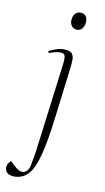

<svg xmlns="http://www.w3.org/2000/svg" viewBox="-177 -788 581 1063"><g transform="rotate(15 113.0 -257.0)"><path d="M106 -693Q106 -716 117.5 -729.5Q129 -743 147 -743Q187 -743 187 -696Q187 -675 176 -660.5Q165 -646 146 -646Q129 -646 117.5 -658.5Q106 -671 106 -693ZM158 -121Q154 -13 141 68Q128 149 102 184Q84 209 61.5 219Q39 229 17 229Q-10 229 -21 216.5Q-32 204 -32 191Q-32 166 -14 151L10 170Q48 201 71.5 189.5Q95 178 98 141Q100 119 102.5 91Q105 63 106 31L125 -446Q126 -471 122 -486Q118 -501 98 -501Q73 -501 32 -481L27 -491Q53 -507 74 -515Q95 -523 121 -523Q147 -523 157.5 -510Q168 -497 169 -474.5Q170 -452 169 -423Z"/></g></svg>

Font: Display Extralight
Style: Italic
Weight: 200
Italic angle: -2°
Designer: Latin by Veronika Burian and Jose Scaglione. Greek by Irene Vlachou. Cyrillic by Vera Evstafieva
Foundry: TypeTogether
Version: Version 3.002